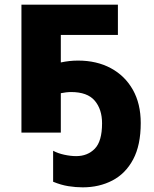

<svg xmlns="http://www.w3.org/2000/svg" viewBox="-20 -569 663 824"><path d="M486 -549V-419H241V-301Q278 -309 315 -309Q395 -309 455.5 -276.5Q516 -244 550 -184Q584 -124 584 -41Q584 54 551.5 115Q519 176 462.5 205.5Q406 235 335 235Q305 235 273.5 230Q242 225 208 211V78Q228 89 255.5 95Q283 101 307 101Q356 101 387 69Q418 37 418 -40Q418 -100 386.5 -137Q355 -174 285 -174Q275 -174 262.5 -172.5Q250 -171 241 -169V0H72V-549Z"/></svg>

Font: Noto Sans ExtraBold
Style: Regular
Weight: 800
Designer: Monotype Design Team
Foundry: Monotype Imaging Inc.
Version: Version 2.007